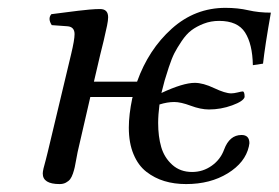

<svg xmlns="http://www.w3.org/2000/svg" viewBox="-20 -459 710 489"><path d="M101.6 -71.8 161.1 -320.8Q169.9 -357.4 169.9 -372.1Q169.9 -390.6 151.9 -392.1L111.8 -395Q101.1 -411.6 110.8 -422.9L144.5 -427.2L179.2 -431.6Q191.4 -433.1 207.5 -434.6Q223.6 -436 234.9 -436Q255.4 -436 255.4 -415Q255.4 -407.2 252.7 -394Q250 -380.9 244.1 -355.5L235.4 -320.3L219.2 -251H329.1Q358.4 -333 417.5 -386Q476.6 -439 554.2 -439Q585.9 -439 612.3 -432.9Q638.7 -426.8 669.9 -426.8Q654.8 -341.8 649.9 -296.9L624 -293Q623 -346.7 604.2 -376.2Q585.4 -405.8 538.1 -405.8Q517.1 -405.8 498.8 -398.7Q480.5 -391.6 467.5 -381.8Q454.6 -372.1 442.6 -354.2Q430.7 -336.4 424.1 -323.5Q417.5 -310.5 409.9 -287.6Q402.3 -264.6 399.4 -254.2Q396.5 -243.7 391.1 -222.2Q446.3 -248 476.1 -248Q497.1 -248 525.4 -234.6Q553.7 -221.2 568.8 -221.2Q575.7 -221.2 585.4 -223.6Q595.2 -226.1 598.1 -226.1Q603 -226.1 603 -211.9Q600.1 -201.2 571.3 -190.7Q542.5 -180.2 512.2 -180.2Q491.2 -180.2 465.8 -189.7Q440.4 -199.2 423.8 -199.2Q406.2 -199.2 386.2 -192.9Q382.8 -166.5 382.8 -146Q382.8 -111.3 390.6 -84.5Q398.4 -57.6 418.7 -39.3Q439 -21 469.2 -21Q497.1 -21 519.5 -37.1Q541.5 -52.7 550.8 -78.1Q564.5 -115.2 595.2 -115.2Q615.2 -115.2 615.2 -94.2Q615.2 -92.8 614.5 -90.1Q613.8 -87.4 613.8 -85.9Q604.5 -44.9 560.1 -17.6Q515.6 9.8 454.1 9.8Q423.8 9.8 398.7 2.2Q373.5 -5.4 352.8 -21.5Q332 -37.6 320.1 -66.2Q308.1 -94.7 308.1 -133.8Q308.1 -167 316.9 -209Q316.9 -209.5 317.4 -210.4Q317.9 -211.4 317.9 -211.9H210L177.7 -71.8Q176.3 -64.9 174.1 -52.7Q171.9 -40.5 170.4 -33.4Q168.9 -26.4 165.8 -17.1Q162.6 -7.8 158.7 -2.7Q154.8 2.4 147.9 6.1Q141.1 9.8 131.8 9.8Q88.9 9.8 88.9 -17.1Q88.9 -21.5 90.8 -30Q92.8 -38.6 96.7 -52.2Z"/></svg>

Font: Linux Libertine G
Style: Italic
Weight: 400
Italic angle: -12°
Designer: Philipp H. Poll
Foundry: Philipp H. Poll
Version: Version 5.1.3